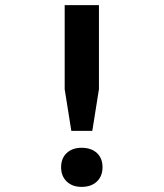

<svg xmlns="http://www.w3.org/2000/svg" viewBox="-20 -720 640 751"><path d="M233 -700H367V-371L341 -208H259L233 -371ZM219 -66Q219 -101 241 -121.5Q263 -142 299 -142Q337 -142 359 -121.5Q381 -101 381 -66Q381 -31 359 -10Q337 11 299 11Q263 11 241 -10Q219 -31 219 -66Z"/></svg>

Font: PT Mono
Style: Bold
Weight: 700
Monospace: yes
Designer: A.Korolkova, I.Chaeva
Foundry: ParaType Ltd
Version: Version 1.000 OFL